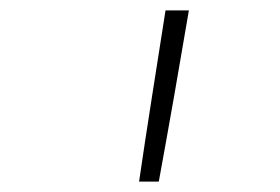

<svg xmlns="http://www.w3.org/2000/svg" viewBox="-20 -792 540 370"><path d="M248 -442Q260 -524 273 -606.5Q286 -689 299 -772H344Q330 -689 315.5 -606.5Q301 -524 286 -442Z"/></svg>

Font: Iosevka SS04 XLt Obl
Style: Regular
Weight: 200
Italic angle: -9°
Monospace: yes
Designer: Belleve Invis
Foundry: Belleve Invis
Version: Version 19.0.0; ttfautohint (v1.8.4)